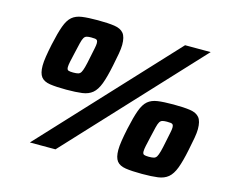

<svg xmlns="http://www.w3.org/2000/svg" viewBox="-99 -837 1188 985"><g transform="rotate(15 495.5 -344.5)"><path d="M131 0 771 -688H907L267 0ZM241 -310Q187 -310 154 -315Q121 -320 106.5 -339Q92 -358 92 -398Q92 -418 96.5 -447Q101 -476 109 -514Q123 -579 136.5 -616Q150 -653 170 -670Q190 -687 222 -691.5Q254 -696 306 -696Q361 -696 394.5 -691Q428 -686 443.5 -667Q459 -648 459 -606Q459 -587 454 -558.5Q449 -530 441 -492Q428 -428 414 -391Q400 -354 379 -336.5Q358 -319 325 -314.5Q292 -310 241 -310ZM252 -404Q269 -404 278.5 -406.5Q288 -409 293.5 -418Q299 -427 304.5 -447Q310 -467 317 -503Q323 -533 327 -551.5Q331 -570 331 -580Q331 -591 327.5 -595.5Q324 -600 316.5 -601Q309 -602 296 -602Q281 -602 272 -599.5Q263 -597 257.5 -588Q252 -579 247 -559Q242 -539 234 -503Q227 -473 223 -454Q219 -435 219 -424Q219 -410 227 -407Q235 -404 252 -404ZM728 7Q674 7 641 2Q608 -3 593.5 -22Q579 -41 579 -81Q579 -101 583.5 -130Q588 -159 596 -197Q610 -262 623.5 -299Q637 -336 657 -353Q677 -370 709 -374.5Q741 -379 793 -379Q848 -379 881.5 -374Q915 -369 930.5 -350Q946 -331 946 -289Q946 -270 941 -241.5Q936 -213 928 -175Q915 -111 901 -74Q887 -37 866 -19.5Q845 -2 812 2.5Q779 7 728 7ZM739 -87Q756 -87 765.5 -89.5Q775 -92 780.5 -101Q786 -110 791.5 -130Q797 -150 804 -186Q810 -216 814 -234.5Q818 -253 818 -263Q818 -274 814.5 -278.5Q811 -283 803.5 -284Q796 -285 783 -285Q768 -285 759 -282.5Q750 -280 744.5 -271Q739 -262 734 -242Q729 -222 721 -186Q714 -156 710 -137Q706 -118 706 -107Q706 -93 714 -90Q722 -87 739 -87Z"/></g></svg>

Font: Saira Expanded Black
Style: Italic
Weight: 900
Width: 7
Italic angle: -12°
Designer: Hector Gatti with collaboration of the Omnibus-Type team
Foundry: Omnibus-Type
Version: Version 1.101